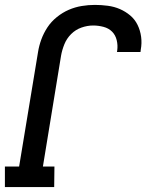

<svg xmlns="http://www.w3.org/2000/svg" viewBox="-28 -763 648 783"><path d="M193 0H-8V-84H50L127 -550Q131 -576 140.5 -602Q150 -628 165.5 -651.5Q181 -675 204 -693.5Q227 -712 252.5 -723Q278 -734 305 -738.5Q332 -743 359 -743Q385 -743 411.5 -739.5Q438 -736 461 -726Q484 -716 503 -700Q522 -684 533 -661.5Q544 -639 547.5 -613Q551 -587 546 -560L545 -551H449L450 -557Q453 -578 448 -599Q443 -620 429 -634Q415 -648 394 -653.5Q373 -659 352 -659Q328 -659 304 -650.5Q280 -642 262 -624Q244 -606 234.5 -582.5Q225 -559 221 -536L147 -84H194Z"/></svg>

Font: Iosevka HT Medium Extended
Style: Italic
Weight: 500
Width: 7
Italic angle: -9°
Monospace: yes
Designer: Belleve Invis
Foundry: Belleve Invis
Version: Version 32.3.0; ttfautohint (v1.8.4)